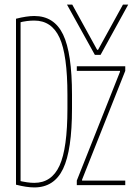

<svg xmlns="http://www.w3.org/2000/svg" viewBox="-20 -810 590 840"><path d="M130 10Q97 10 50 -2V-728Q97 -740 130 -740Q217 -740 256 -659Q295 -578 295 -395V-335Q295 -153 256 -71.5Q217 10 130 10ZM59 -20Q81 -15 98 -12.5Q115 -10 130 -10Q206 -10 240.5 -85.5Q275 -161 275 -335V-395Q275 -570 240.5 -645Q206 -720 130 -720Q115 -720 98 -718Q81 -716 59 -710L70 -722V-8ZM316 0V-20L505 -496V-500H316V-520H528V-500L339 -24V-20H528V0ZM395 -570 273 -790H296L405 -592H409L518 -790H541L420 -570Z"/></svg>

Font: M PLUS Code Latin SemiExpanded Thin
Style: Regular
Weight: 250
Width: 6
Designer: Coji Morishita
Foundry: UNDERFOREST DESIGN
Version: Version 1.002; ttfautohint (v1.8.3)